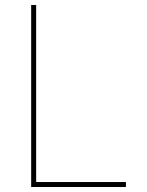

<svg xmlns="http://www.w3.org/2000/svg" viewBox="-20 -750 590 770"><path d="M105 0V-730H125V-20H485V0Z"/></svg>

Font: M PLUS Code Latin SemiExpanded Thin
Style: Regular
Weight: 250
Width: 6
Designer: Coji Morishita
Foundry: UNDERFOREST DESIGN
Version: Version 1.002; ttfautohint (v1.8.3)